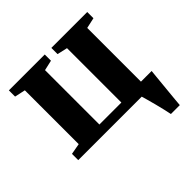

<svg xmlns="http://www.w3.org/2000/svg" viewBox="-182 -704 1050 1050"><g transform="rotate(-45 343.5 -179.0)"><path d="M563 180Q560 163.5 554 138Q548 112.5 541 85.2Q534 58 527.5 35Q521 12 517.5 0H26.5V-48.5L90 -60V-476.5L28 -490V-538H305.5V-490L246 -476.5V-56H416V-476.5L356.5 -490V-538H634V-490L572.5 -476.5V-61H655Q653.5 -45.5 651 -20.8Q648.5 4 645.8 33Q643 62 640.2 90.5Q637.5 119 635.2 142.5Q633 166 632 180Z"/></g></svg>

Font: Merriweather 60pt ExtraBold
Style: Regular
Weight: 800
Version: Version 2.100